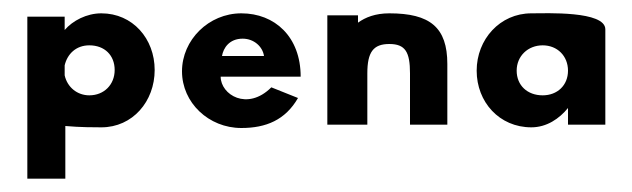

<svg xmlns="http://www.w3.org/2000/svg" viewBox="-20 -187 948 288"><path d="M152 -82C152 -60 136 -44 114 -44C96 -44 81 -56 77 -74V-89C81 -106 94 -119 114 -119C137 -119 152 -104 152 -82ZM21 -162V81H78V2C100 4 122 4 132 4C179 4 212 -35 212 -82C212 -129 179 -167 132 -167C110 -167 89 -156 77 -142V-162Z M313 -103C315 -115 324 -129 344 -129C361 -129 374 -117 376 -103ZM387 -56C351 -20 311 -45 311 -72H431C431 -132 392 -167 342 -167C293 -167 253 -127 253 -80C253 -33 293 5 342 5C379 5 408 -7 427 -40Z M531 0V-77C531 -109 540 -121 564 -121C588 -121 595 -109 595 -77V0H651V-91C651 -146 625 -167 564 -167C543 -167 528 -161 517 -153V-164H471V0Z M755 -81C755 -103 772 -119 794 -119C816 -119 832 -103 832 -81C832 -59 816 -44 794 -44C771 -44 755 -59 755 -81ZM888 -143C888 -171 799 -167 777 -167C730 -167 695 -128 695 -81C695 -34 729 4 777 4C800 4 819 -9 832 -25V0H888Z"/></svg>

Font: Hussar Tani
Style: Dwa
Weight: 700
Foundry: Cannot Into Space Fonts
Version: Version 0.92